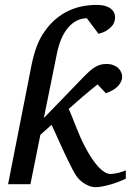

<svg xmlns="http://www.w3.org/2000/svg" viewBox="-20 -757 549 789"><path d="M497.1 -22.9Q484.4 -16.6 468 -10.3Q451.7 -3.9 434.6 1Q417.5 5.9 401.1 9Q384.8 12.2 373 12.2Q360.8 12.2 349.1 8.1Q337.4 3.9 326.9 -2.7Q316.4 -9.3 307.6 -17.8Q298.8 -26.4 293 -35.2Q286.1 -45.4 277.6 -61.8Q269 -78.1 259.5 -97.7Q250 -117.2 240.2 -138.4Q230.5 -159.7 221.4 -179.4Q212.4 -199.2 204.8 -216.3Q197.3 -233.4 191.9 -244.1L146 -203.1L105 0H13.2L109.9 -491.2Q114.3 -512.2 119.4 -530.5Q124.5 -548.8 130.6 -565.4Q136.7 -582 144.8 -597.7Q152.8 -613.3 164.1 -628.9Q185.1 -658.7 210 -679.4Q234.9 -700.2 262.2 -712.9Q289.6 -725.6 318.6 -731.2Q347.7 -736.8 377 -736.8Q400.4 -736.8 415.8 -731.4Q431.2 -726.1 439.9 -717.3Q448.7 -708.5 451.4 -697.5Q454.1 -686.5 452.1 -675.8Q448.7 -658.7 438 -647.7Q427.2 -636.7 415.5 -629.9Q401.9 -622.1 384.8 -618.2L336.9 -682.1Q292.5 -681.2 260.3 -643.8Q228 -606.4 213.9 -537.1L160.2 -272L321.8 -439Q335.9 -453.6 347.7 -464.1Q359.4 -474.6 370.4 -481.2Q381.3 -487.8 392.6 -491Q403.8 -494.1 417 -494.1Q433.6 -494.1 446 -489.3Q458.5 -484.4 466.6 -476.6Q474.6 -468.8 478.5 -459Q482.4 -449.2 481.9 -439.9Q481.9 -422.9 466.1 -404.5Q450.2 -386.2 415 -374L380.9 -410.2Q367.2 -399.4 351.3 -386.2Q335.4 -373 319.3 -359.4Q303.2 -345.7 288.6 -332.5Q273.9 -319.3 262.2 -309.1Q268.6 -296.4 276.1 -277.3Q283.7 -258.3 292.2 -236.6Q300.8 -214.8 310.8 -192.1Q320.8 -169.4 332 -148.9Q343.3 -127.9 355.7 -108.6Q368.2 -89.4 381.3 -74.5Q394.5 -59.6 408.2 -50.8Q421.9 -42 435.1 -42Q440.4 -42 448.2 -43.2Q456.1 -44.4 464.8 -46.4Q473.6 -48.3 482.2 -51.3Q490.7 -54.2 497.1 -57.1Z"/></svg>

Font: Charis SIL
Style: Italic
Weight: 400
Italic angle: -11°
Foundry: SIL International
Version: Version 4.112